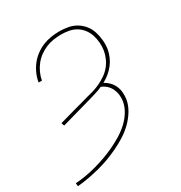

<svg xmlns="http://www.w3.org/2000/svg" viewBox="-175 -655 950 1005"><g transform="rotate(-30 300.0 -152.5)"><path d="M6 223 4 204Q35 202 67 196.5Q99 191 130 182.5Q161 174 192 163Q223 152 253 138Q283 124 312 106.5Q341 89 366 66.5Q391 44 409 15Q427 -14 432 -45Q435 -65 432.5 -84Q430 -103 422 -119.5Q414 -136 400.5 -148.5Q387 -161 369 -168Q350 -159 330 -153Q310 -147 290 -141Q243 -128 196 -114.5Q149 -101 102 -88L96 -106Q142 -119 187 -131.5Q232 -144 277 -156L279 -157Q301 -162 322.5 -168.5Q344 -175 365 -185Q386 -195 405.5 -208.5Q425 -222 440 -240Q455 -258 464.5 -279.5Q474 -301 478 -323Q482 -347 480 -371Q478 -395 471 -417Q464 -439 450 -457.5Q436 -476 416.5 -488Q397 -500 373.5 -504.5Q350 -509 326 -509Q303 -509 280 -505.5Q257 -502 235 -493Q213 -484 193 -469.5Q173 -455 158 -436Q143 -417 133 -395Q123 -373 119 -350H99Q103 -375 113.5 -399.5Q124 -424 140.5 -445.5Q157 -467 179 -483.5Q201 -500 225.5 -510Q250 -520 275.5 -524Q301 -528 326 -528Q353 -528 379.5 -523Q406 -518 428 -504.5Q450 -491 466 -471Q482 -451 490 -426Q498 -401 500.5 -374Q503 -347 499 -320Q495 -298 486 -277Q477 -256 463 -238Q449 -220 431 -205Q413 -190 392 -179Q409 -170 422.5 -156Q436 -142 444 -124.5Q452 -107 454 -86.5Q456 -66 453 -45Q448 -13 429.5 18Q411 49 385.5 74Q360 99 330 118Q300 137 268.5 152Q237 167 204.5 179Q172 191 138.5 199.5Q105 208 72 214Q39 220 6 223Z"/></g></svg>

Font: Iosevka SS04 Th Ex Obl
Style: Regular
Weight: 100
Width: 7
Italic angle: -9°
Monospace: yes
Designer: Belleve Invis
Foundry: Belleve Invis
Version: Version 19.0.0; ttfautohint (v1.8.4)